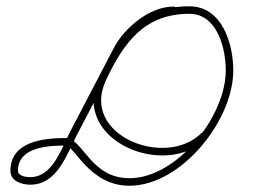

<svg xmlns="http://www.w3.org/2000/svg" viewBox="-20 -581 818 613"><path d="M534 -560C534 -560 534 -560 534 -560C457 -560 377.2 -492 343.5 -428C343.5 -428 343.5 -427.9 343.5 -427.9C343.5 -427.9 343.5 -427.9 343.5 -427.9C297.1 -339 250.7 -250.1 204.3 -161.2C204.3 -161.2 204.3 -161.2 204.3 -161.2C204.3 -161.2 204.3 -161.2 204.3 -161.2C176.2 -107.8 148.7 -15.4 76.6 -15.4C64 -15.4 37.3 -18.6 37.3 -35.9C37.3 -111.8 134 -116.3 189.5 -116.3C218.1 -116.3 264.8 12 393 12C558.7 12 724.8 -196.2 724.8 -355.7C724.8 -441.3 689.2 -560.9 584.5 -560.9C433 -560.9 357.8 -466.3 296.1 -334.1C202.4 -133 508.5 -6.4 640.5 -139.5C645.2 -144.3 645.2 -151.9 640.5 -156.5C635.7 -161.2 628.1 -161.2 623.5 -156.5C510 -42 235.8 -147.9 317.9 -323.9C375.5 -447.4 443 -536.9 584.5 -536.9C673.8 -536.9 700.8 -426.7 700.8 -355.7C700.8 -209.6 545.4 -12 393 -12C268.3 -12 244.5 -140.3 189.5 -140.3C118.5 -140.3 13.3 -129.2 13.3 -35.9C13.3 -2.5 49.1 8.6 76.6 8.6C162.8 8.6 192.4 -86.9 225.5 -150C225.5 -150 225.5 -150 225.5 -150C225.5 -150.1 225.5 -150.1 225.5 -150.1C271.9 -239 318.4 -327.9 364.8 -416.8C364.8 -416.8 364.8 -416.8 364.8 -416.8C364.7 -416.8 364.7 -416.8 364.7 -416.8C394.2 -472.9 466.1 -536 534 -536C540.6 -536 546 -541.4 546 -548C546 -554.6 540.6 -560 534 -560Z"/></svg>

Font: FRB American Cursive Guidelines Light
Style: Italic
Weight: 300
Italic angle: -25°
Version: Version 2.0;Modular Font Editor K font №1